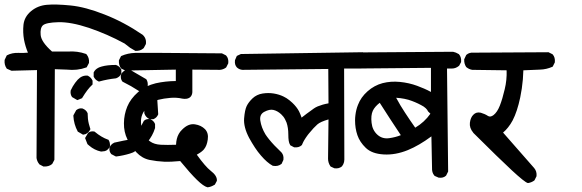

<svg xmlns="http://www.w3.org/2000/svg" viewBox="-28 -790 2548 840"><path d="M161.1 -62 144.5 -70.8 143.6 -71.8 143.1 -72.8Q134.3 -83.5 131.8 -98.6V-99.1V-99.6L133.8 -483.4L23.4 -480.5H22.5L21 -481L3.4 -488.8L2 -489.3L1 -490.7Q-4.4 -498.5 -6.6 -507.6Q-8.8 -516.6 -7.8 -526.9V-527.8L-7.3 -528.8L0.5 -545.4L1.5 -547.4L2.9 -548.3Q24.9 -559.6 52.2 -558.6Q73.7 -557.6 94.2 -559.6Q82.5 -587.9 77.1 -616.2Q71.3 -648.4 74.7 -681.6Q78.6 -716.8 107.9 -741.2Q137.2 -765.6 177.2 -769Q215.8 -772.5 280.3 -766.1Q345.2 -759.8 429.2 -726.6Q513.7 -693.8 596.2 -637.7L596.7 -637.2Q602.1 -632.3 605.5 -626.2Q608.9 -620.1 610.1 -613.3Q611.3 -606.4 610.4 -598.6V-597.7L609.9 -596.7L601.1 -580.1L600.6 -579.6L599.6 -578.6Q585.9 -566.4 564.9 -567.4H563.5L562.5 -568.4L541 -581.1H540.5V-581.5L517.1 -599.6Q478.5 -620.6 439.9 -637.5Q401.4 -654.3 361.3 -668Q282.2 -694.3 227.1 -692.9Q173.3 -691.4 159.7 -679.2Q147 -667.5 149.9 -636.7Q152.8 -606 199.7 -564.5H269.5Q310.5 -567.4 347.7 -554.2L349.1 -553.7L350.1 -552.7Q363.3 -537.1 361.3 -516.1V-514.6L360.8 -513.7L352.1 -497.1L350.6 -495.1L348.6 -494.6Q310.5 -480.5 264.2 -485.4L211.9 -487.3L210 -92.8V-91.3L209.5 -89.8L200.7 -73.2L199.7 -72.3L199.2 -71.8Q185.5 -60.5 163.6 -61.5H162.6ZM477.5 -106 459 -115.7 458 -116.7 457.5 -117.7Q448.7 -128.4 451.2 -144.5V-145L451.7 -146Q453.6 -150.4 456.5 -154.1Q459.5 -157.7 463.1 -160.6Q466.8 -163.6 471.2 -165.5H471.7L472.2 -166Q510.7 -174.8 549.8 -181.6L551.8 -182.1L553.2 -181.2Q560.1 -177.7 564.9 -172.6Q569.8 -167.5 572.8 -160.6L573.2 -159.2V-158.2V-145.5V-144.5L572.8 -143.6Q570.8 -138.7 568.1 -134.5Q565.4 -130.4 561.5 -127.4Q557.6 -124.5 553.2 -122.6H552.7Q546.4 -120.1 539.6 -117.9Q532.7 -115.7 525.6 -114Q518.6 -112.3 511.2 -110.6Q503.9 -108.9 496.3 -107.7Q488.8 -106.4 481.4 -105.5H479.5ZM413.6 -127Q384.8 -133.3 362.3 -152.8L355.5 -158.7L354.5 -159.7L354 -161.1L345.2 -183.6L344.2 -186L345.7 -188.5L356.4 -207L356.9 -208L357.4 -208.5Q367.2 -217.3 383.8 -214.8L385.3 -214.4L386.7 -213.4Q416 -189 444.3 -179.2L446.3 -178.7L447.3 -177.2Q454.1 -166.5 453.1 -150.9V-149.9L452.6 -148.9Q451.7 -147 450.7 -145.3Q449.7 -143.6 448.5 -141.8Q447.3 -140.1 445.8 -138.7Q444.3 -137.2 442.9 -135.7Q441.4 -134.3 439.7 -133.1Q438 -131.8 436 -130.9Q434.1 -129.9 431.6 -129.4L431.2 -128.9H430.7L416 -127H415ZM592.8 -160.2 574.2 -170.9 573.2 -171.4 572.8 -171.9Q568.4 -176.8 566.9 -183.6Q565.4 -190.4 566.4 -198.2V-199.2L567.4 -200.2Q585.9 -230.5 601.1 -260.7L601.6 -261.7L602.5 -262.2Q612.3 -271 628.9 -268.6H629.4L630.4 -268.1Q637.2 -265.1 642.1 -260.3Q647 -255.4 649.9 -248.5L650.4 -247.1V-246.1V-230.5V-229.5L649.9 -228.5Q645 -212.4 636.7 -197.3Q628.4 -182.1 616.7 -168L615.7 -167L614.7 -166.5L598.1 -159.7L595.2 -158.7ZM333 -202.1 314.5 -212.9 313 -213.4 312 -214.8Q294.9 -246.6 293 -282.7V-284.7L293.5 -286.1L305.2 -307.6L306.2 -308.6L307.1 -309.1Q317.9 -317.9 333 -315.4H333.5L334 -314.9Q341.3 -312 346.7 -307.1Q352.1 -302.2 355 -295.4L355.5 -293.9V-293Q355.5 -281.7 356.7 -270.5Q357.9 -259.3 360.6 -248.5Q363.3 -237.8 366.7 -227.5L367.7 -225.6L366.7 -223.1Q364.7 -218.8 361.8 -215.1Q358.9 -211.4 355.2 -208.5Q351.6 -205.6 347.2 -203.6H346.7L346.2 -203.1L337.4 -201.2L335 -200.7ZM625.5 -269Q617.7 -272.9 612.1 -279.1Q606.4 -285.2 604 -293L603.5 -293.9V-294.9Q603.5 -335.9 593.8 -373.5L593.3 -375.5L594.2 -377.4Q600.1 -391.1 613.8 -397.9L614.7 -398.4H616.2H630.9H632.3L633.3 -397.9Q640.1 -394.5 645 -390.4Q649.9 -386.2 653.6 -380.6Q657.2 -375 659.2 -368.7V-368.2V-367.7L664.1 -291.5V-290L663.6 -288.6Q657.7 -274.9 644 -269L642.6 -268.6H641.6H627.9H626.5ZM307.6 -353.5 289.1 -364.3 288.1 -364.7 287.1 -365.7Q278.8 -377.4 281.2 -393.6V-394L281.7 -395Q285.6 -403.8 290.5 -412.1Q295.4 -420.4 300.8 -427.7Q306.2 -435.1 312 -441.4Q321.8 -451.7 332.8 -456.1Q343.8 -460.4 355.5 -459H356.4L356.9 -458.5Q360.4 -456.5 363.3 -454.3Q366.2 -452.1 368.7 -449.7Q371.1 -447.3 373 -444.3Q375 -441.4 376.5 -438L377 -436.5V-435.5V-422.9V-420.4L375 -418.5Q355 -400.4 332 -362.3L331.1 -360.4L329.6 -359.9L313 -353L310.1 -352.1ZM578.6 -392.6Q545.9 -414.1 509.3 -432.1L507.8 -433.1L506.8 -434.1Q498.5 -445.8 501 -461.9V-462.4L501.5 -463.4Q507.3 -477.1 521 -482.9L522.5 -483.4H523.4H542H543.5L544.9 -482.4L610.4 -444.3L611.3 -443.8L612.3 -442.9Q616.2 -437 617.7 -429.4Q619.1 -421.9 618.2 -413.6V-412.6L617.7 -411.6Q611.8 -397.9 598.1 -392.1L596.7 -391.6H595.7H582H580.1ZM402.8 -434.1Q389.2 -439.9 382.3 -453.6L381.8 -454.6V-456.1V-471.7V-473.1L382.3 -474.1Q385.3 -480 390.1 -484.9Q395 -489.7 401.6 -493.2Q408.2 -496.6 417 -499Q441.4 -505.9 478.5 -505.9H479.5L480.5 -505.4Q495.6 -500 502.4 -485.8L502.9 -484.9V-483.4V-469.7V-468.3L502.4 -467.3Q495.6 -453.1 480.5 -447.8L480 -447.3H479Q460.4 -445.3 442.4 -441.9Q424.3 -438.5 406.7 -433.6L404.8 -433.1Z M879.4 29.3Q862.3 24.9 833.5 -3.2Q804.7 -31.2 760.3 -85.4Q740.7 -83.5 723.9 -82.8Q707 -82 690.4 -82.5Q657.7 -84 626.5 -90.3Q609.9 -93.8 595.5 -102.1Q581.1 -110.4 568.8 -123.5Q544.9 -148.9 529.3 -180.7Q513.7 -212.4 514.2 -251Q514.6 -289.1 528.8 -323.7Q543 -357.9 575.7 -386.7Q592.3 -401.4 611.8 -410.9Q631.3 -420.4 653.8 -425.8Q695.8 -435.1 741.2 -435.5V-485.4L521.5 -481.4H520L519 -481.9L503.4 -489.7L502 -490.2L501.5 -491.2Q491.2 -503.9 492.2 -524.9V-525.9L492.7 -526.9L500.5 -542.5L501.5 -544.4L503.4 -545.4Q530.8 -557.6 564 -558.6Q595.7 -559.6 941.4 -556.6H942.9L943.8 -556.2L959.5 -548.3L960.4 -547.9L961.4 -546.9Q967.3 -540.5 969.5 -532.2Q971.7 -523.9 970.7 -514.2V-513.2L970.2 -512.2L962.4 -496.6L961.4 -495.1L960.4 -494.1Q948.2 -485.4 934.1 -484.4H933.6L813.5 -485.4V-387.7V-387.2L813 -382.3Q810.5 -367.7 799.3 -361.6Q788.1 -355.5 770.5 -358.4H770Q744.6 -364.3 716.8 -361.8Q688.5 -359.4 665 -353.5Q654.3 -351.1 641.6 -342.5Q628.9 -334 614.7 -319.3Q586.9 -290.5 588.9 -254.4Q589.4 -241.7 591.1 -231.2Q592.8 -220.7 595 -213.1Q597.2 -205.6 600.1 -200.7Q609.9 -184.6 628.4 -171.4Q646.5 -158.2 675.8 -156.7Q703.6 -155.3 742.2 -156.7Q742.7 -170.4 745.6 -182.4Q748.5 -194.3 754.2 -204.3Q759.8 -214.4 768.6 -222.7Q795.9 -250.5 824.7 -246.1Q838.4 -244.1 849.4 -238.8Q860.4 -233.4 868.7 -225.1Q885.3 -208 880.9 -179.2Q878.9 -165.5 875 -155.3Q871.1 -145 864.7 -137.2Q863.3 -135.3 861.1 -133.1Q858.9 -130.9 856.4 -128.9Q854 -127 851.6 -125Q849.1 -123 845.9 -121.1Q842.8 -119.1 839.6 -117.2Q836.4 -115.2 833 -113.3Q870.1 -61.5 893.6 -43Q921.9 -21.5 920.9 -0.5V0.5L920.4 2L912.6 16.6L911.6 18.1L910.2 18.6Q903.3 22.9 896.2 25.6Q889.2 28.3 881.8 29.3H880.4Z M1434.1 -54.2 1419.4 -61 1418 -62 1417 -63.5Q1412.1 -70.8 1409.7 -78.9Q1407.2 -86.9 1407.2 -95.7L1409.2 -267.6Q1373.5 -257.3 1360.4 -245.6Q1345.2 -232.4 1323.7 -206.1Q1321.3 -203.1 1318.8 -200Q1316.4 -196.8 1314.2 -193.6Q1312 -190.4 1309.8 -187.3Q1307.6 -184.1 1305.7 -180.9Q1303.7 -177.7 1302 -174.8Q1300.3 -171.9 1298.8 -168.9Q1297.4 -166 1296.1 -163.1Q1294.9 -160.2 1293.5 -157.2L1293 -155.8L1292 -154.8Q1285.6 -148.9 1277.6 -146.7Q1269.5 -144.5 1260.3 -145.5H1258.8L1257.8 -146L1243.2 -153.8L1241.7 -154.8L1241.2 -156.2Q1236.8 -163.1 1235.1 -174.3Q1233.4 -185.5 1233.4 -201.7Q1233.4 -216.8 1231.4 -229.7Q1229.5 -242.7 1225.6 -253.9Q1222.7 -261.2 1219.2 -267.8Q1215.8 -274.4 1211.4 -280Q1207 -285.6 1201.7 -290.5Q1185.5 -305.2 1168 -309.1Q1151.4 -313 1128.4 -300.8Q1106.9 -289.6 1110.8 -262.7Q1115.2 -232.4 1133.3 -202.1Q1139.6 -192.4 1149.4 -180.2Q1159.2 -168 1172.6 -153.8Q1186 -139.6 1203.1 -123.5L1203.6 -123Q1214.4 -110.4 1211.9 -91.3V-90.3L1211.4 -89.4L1204.6 -74.7L1204.1 -73.2L1202.6 -72.3Q1188 -61 1167 -64.5H1166L1165 -64.9Q1140.6 -78.1 1113.8 -109.4Q1100.1 -125 1087.4 -144.3Q1074.7 -163.6 1062 -186.5Q1037.1 -233.9 1040 -272Q1043 -309.1 1051.3 -326.2Q1059.6 -343.3 1077.1 -359.9Q1085.9 -368.2 1096.9 -373.5Q1107.9 -378.9 1121.1 -380.9Q1146.5 -384.8 1169.9 -380.9Q1193.4 -377 1212.4 -367.7Q1218.8 -364.7 1225.3 -360.6Q1231.9 -356.4 1238.3 -351.3Q1244.6 -346.2 1251 -340.3Q1260.7 -331.1 1267.8 -322Q1274.9 -313 1279.8 -303.7Q1281.2 -300.3 1283 -296.9Q1284.7 -293.5 1286.1 -289.8Q1287.6 -286.1 1288.8 -282.7Q1290 -279.3 1291.5 -275.4Q1303.2 -284.7 1313 -292Q1322.8 -299.3 1330.8 -304.9Q1338.9 -310.5 1345.2 -315.4Q1352.1 -320.3 1361.8 -324.5Q1371.6 -328.6 1383.3 -332Q1395 -335.4 1409.2 -337.9L1408.2 -488.3L1033.2 -484.4H1032.7Q1019 -485.4 1008.8 -494.6L1008.3 -495.1Q997.6 -506.8 1000 -525.9V-526.9L1000.5 -527.8L1007.3 -543.5L1008.3 -545.4L1010.3 -546.4L1024.9 -553.2L1025.9 -553.7H1027.3L1557.6 -561.5H1559.1L1560.5 -560.5L1576.2 -551.8H1577.1L1577.6 -550.8Q1589.4 -538.1 1586.9 -519V-517.6L1586.4 -516.6L1578.6 -502L1577.6 -501L1576.7 -500.5Q1565.9 -491.2 1552.2 -490.2H1551.8H1477.5L1478.5 -91.8Q1478.5 -86.4 1477.3 -81.3Q1476.1 -76.2 1473.9 -71.5Q1471.7 -66.9 1468.3 -62.5V-62H1467.8Q1455.1 -51.3 1436 -53.7H1435.1Z M1890.1 -13.2 1874.5 -20 1873.5 -20.5 1872.6 -21.5Q1869.6 -24.9 1867.4 -28.8Q1865.2 -32.7 1864 -37.1Q1862.8 -41.5 1862.3 -46.4V-46.9L1859.4 -193.4Q1805.2 -153.3 1756.3 -133.3Q1702.1 -111.3 1650.9 -114.3Q1599.1 -117.2 1572.3 -143.1Q1545.9 -168.5 1535.6 -198.7Q1525.4 -228.5 1525.4 -263.2Q1525.4 -274.9 1526.9 -286.4Q1528.3 -297.9 1531 -309.1Q1533.7 -320.3 1538.1 -331.1Q1550.8 -364.7 1580.1 -390.6Q1609.4 -416.5 1646 -426.3Q1682.1 -435.5 1721.7 -431.6Q1761.2 -427.7 1796.9 -414.6Q1812 -409.2 1827.6 -402.3Q1843.3 -395.5 1857.4 -387.7V-493.2L1531.2 -490.2H1530.8Q1517.1 -491.2 1506.8 -500.5L1506.3 -501Q1496.1 -513.7 1497.1 -532.7V-533.7L1497.6 -534.7L1505.4 -550.3L1506.3 -552.2L1508.3 -553.2L1522.9 -560.1L1523.9 -560.5H1525.4L1953.1 -563.5H1953.6H1954.1Q1966.8 -561 1978.5 -553.7L1979.5 -553.2L1980 -552.7Q1985.8 -545.9 1988 -537.6Q1990.2 -529.3 1989.3 -520V-518.6L1988.8 -517.6L1981 -502.9L1980 -502L1979.5 -501.5Q1965.8 -490.2 1949.2 -490.2H1927.7L1932.6 -41V-39.6L1932.1 -38.6L1924.3 -22.9L1923.8 -22L1922.9 -21Q1911.1 -10.3 1892.1 -12.7H1891.1ZM1725.6 -198.7Q1702.1 -234.4 1679.2 -269Q1656.2 -304.7 1633.3 -340.3Q1611.3 -323.2 1603 -305.2Q1593.8 -285.2 1597.7 -252.4Q1601.1 -220.7 1623 -200.7Q1644.5 -181.2 1674.8 -185.5Q1703.1 -189.5 1725.6 -198.7ZM1855 -292.5 1845.7 -301.8 1844.7 -302.2 1844.2 -303.7Q1842.8 -306.6 1840.6 -309.8Q1838.4 -313 1834.7 -316.4Q1831.1 -319.8 1825.9 -323.5Q1820.8 -327.1 1814.5 -330.1Q1788.6 -344.2 1758.8 -353.5Q1750 -356 1741.2 -357.7Q1732.4 -359.4 1723.4 -360.6Q1714.4 -361.8 1705.1 -362.3Q1723.6 -327.6 1744.1 -296.9Q1766.1 -263.2 1788.6 -231.4Q1829.1 -255.4 1855 -292.5Z M2280.8 10.7Q2267.1 6.8 2211.2 -44.9Q2155.3 -96.7 2043 -208.5L2042.5 -209V-209.5Q2024.9 -230.5 2027.8 -253.4Q2030.8 -276.4 2043 -288.1Q2055.7 -301.3 2075.2 -296.9Q2083.5 -294.4 2091.6 -291Q2099.6 -287.6 2106.9 -282.7Q2117.2 -275.9 2131.3 -286.6Q2147.5 -299.3 2158.7 -327.6Q2170.4 -357.4 2180.2 -399.9Q2189.9 -439.5 2188.5 -482.4L2039.1 -484.4H2038.6H2038.1Q2023.9 -486.8 2013.2 -495.6L2012.2 -496.1L2011.7 -496.6Q2002 -511.2 2002.9 -529.8V-530.8L2003.4 -531.7L2011.2 -548.3L2011.7 -549.3L2012.7 -550.3Q2025.4 -561.5 2045.4 -559.6L2370.1 -561.5H2371.6L2372.6 -561L2388.2 -553.2L2389.2 -552.7L2390.1 -551.8Q2401.4 -539.1 2399.4 -518.1V-517.1L2398.9 -516.1L2391.1 -500.5L2390.1 -498.5L2388.2 -497.6Q2376 -492.2 2362.3 -489Q2348.6 -485.8 2333.5 -485.4Q2320.3 -484.9 2302.2 -484.1Q2284.2 -483.4 2261.7 -482.4Q2261.2 -462.4 2259.5 -442.4Q2257.8 -422.4 2254.9 -402.8Q2252 -383.3 2248 -363.8Q2234.9 -301.8 2214.8 -263.2Q2205.6 -246.1 2194.8 -232.7Q2184.1 -219.2 2172.9 -210L2309.1 -54.7Q2321.3 -40 2319.3 -20V-19L2318.8 -18.1L2311 -2.4L2310.1 -1L2309.1 0Q2297.4 8.3 2283.2 10.7H2281.7Z"/></svg>

Font: NaikaiFont
Style: SemiBold
Weight: 600
Version: Version 1.89